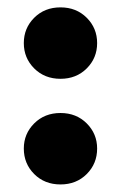

<svg xmlns="http://www.w3.org/2000/svg" viewBox="-20 -476 320 508"><path d="M140 -177Q182 -177 209.5 -149.5Q237 -122 237 -83Q237 -43 209.5 -15.5Q182 12 140 12Q98 12 70.5 -15.5Q43 -43 43 -83Q43 -122 70.5 -149.5Q98 -177 140 -177ZM140 -456.5Q182 -456.5 209.5 -429Q237 -401.5 237 -362Q237 -322.5 209.5 -295Q182 -267.5 140 -267.5Q98 -267.5 70.5 -295Q43 -322.5 43 -362Q43 -401.5 70.5 -429Q98 -456.5 140 -456.5Z"/></svg>

Font: Newsreader 24pt ExtraBold
Style: Regular
Weight: 800
Designer: Hugues Gentile
Foundry: Production Type
Version: Version 1.003